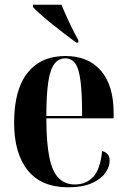

<svg xmlns="http://www.w3.org/2000/svg" viewBox="-20 -786 540 816"><path d="M270 10Q156 10 98 -62Q40 -134 40 -264Q40 -405 97 -476.5Q154 -548 258 -548Q355 -548 409 -485.5Q463 -423 463 -305V-283H177Q177 -181 189.5 -119Q202 -57 229 -29.5Q256 -2 298 -2Q345 -2 375.5 -33.5Q406 -65 414 -144Q446 -136 446 -103Q446 -77 427.5 -51Q409 -25 370 -7.5Q331 10 270 10ZM329 -293Q329 -386 322.5 -439.5Q316 -493 300.5 -515.5Q285 -538 257 -538Q230 -538 212 -515.5Q194 -493 185.5 -439.5Q177 -386 177 -293ZM304 -605Q283 -620 256.5 -640.5Q230 -661 203 -682.5Q176 -704 154 -723.5Q132 -743 120 -756V-766H241Q255 -732 274.5 -690.5Q294 -649 313 -615V-605Z"/></svg>

Font: Noto Serif Display Condensed
Style: Bold
Weight: 700
Width: 3
Designer: Monotype Design Team
Foundry: Monotype Imaging Inc.
Version: Version 2.009